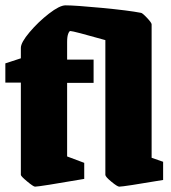

<svg xmlns="http://www.w3.org/2000/svg" viewBox="-25 -685 638 718"><path d="M53 -31V-376H-5V-448L53 -467V-506Q53 -526 85.5 -564.5Q118 -603 158 -634Q198 -665 220 -665Q256 -665 356 -655.5Q456 -646 502 -637Q507 -637 524.5 -618.5Q542 -600 542 -594V-95L585 -80V-12Q437 13 421 13Q414 13 391.5 -5.5Q369 -24 369 -31V-535Q249 -569 238 -569Q234 -569 230 -558.5Q226 -548 226 -528V-462H325V-375H226V-100L290 -76V-16Q122 13 106 13Q100 13 76.5 -6.5Q53 -26 53 -31Z"/></svg>

Font: Grenze Black
Style: Regular
Weight: 900
Designer: Renata Polastri
Foundry: Omnibus-Type
Version: Version 1.002; ttfautohint (v1.8)